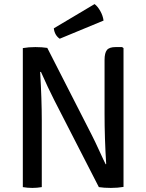

<svg xmlns="http://www.w3.org/2000/svg" viewBox="-20 -918 718 942"><path d="M181 -565H177Q185 -429 185 -326V0Q162 4 138.5 4Q115 4 92 0V-682Q120 -687 153.5 -687Q187 -687 212 -683L430 -256Q445 -227 468 -176.5Q491 -126 498 -113V-112L501 -113Q493 -239 493 -360V-624Q493 -658 504.5 -672.5Q516 -687 547 -687H579L586 -682V-1Q558 4 524 4Q490 4 465 0L246 -427Q216 -486 181 -565ZM244 -779 444 -898Q459 -887 472 -864Q485 -841 488 -817L273 -728Q248 -745 244 -779Z"/></svg>

Font: Signika Negative
Style: Regular
Weight: 400
Designer: Anna Giedrys
Foundry: Anna Giedrys
Version: Version 1.001